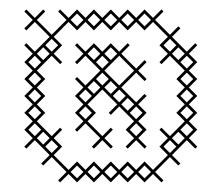

<svg xmlns="http://www.w3.org/2000/svg" viewBox="-20 -310 437 406"><path d="M57.9 -160.7 89.3 -192.1 107.1 -174.3 111.4 -178.6 93.6 -196.4 111.4 -214.3 93.6 -232.1 125 -263.6 142.9 -245.7 160.7 -263.6 178.6 -245.7 196.4 -263.6 214.3 -245.7 232.1 -263.6 250 -245.7 267.9 -263.6 285.7 -245.7 303.6 -263.6 335 -232.1 317.1 -214.3 335 -196.4 317.1 -178.6 321.4 -174.3 339.3 -192.1 370.7 -160.7 352.9 -142.9 370.7 -125 352.9 -107.1 370.7 -89.3 352.9 -71.4 370.7 -53.6 339.3 -22.1 321.4 -40 317.1 -35.7 335 -17.9 317.1 0 335 17.9 303.6 49.3 285.7 31.4 267.9 49.3 250 31.4 232.1 49.3 214.3 31.4 196.4 49.3 178.6 31.4 160.7 49.3 142.9 31.4 125 49.3 93.6 17.9 111.4 0 93.6 -17.9 111.4 -35.7 107.1 -40 89.3 -22.1 57.9 -53.6 75.7 -71.4 57.9 -89.3 75.7 -107.1 57.9 -125 75.7 -142.9ZM31.4 -178.6 49.3 -160.7 31.4 -142.9 49.3 -125 31.4 -107.1 49.3 -89.3 31.4 -71.4 49.3 -53.6 31.4 -35.7 49.3 -17.9 31.4 0 35.7 4.3 53.6 -13.6 85 17.9 67.1 35.7 71.4 40 89.3 22.1 120.7 53.6 102.9 71.4 107.1 75.7 125 57.9 142.9 75.7 160.7 57.9 178.6 75.7 196.4 57.9 214.3 75.7 232.1 57.9 250 75.7 267.9 57.9 285.7 75.7 303.6 57.9 321.4 75.7 325.7 71.4 307.9 53.6 339.3 22.1 357.1 40 361.4 35.7 343.6 17.9 375 -13.6 392.9 4.3 397.1 0 379.3 -17.9 397.1 -35.7 379.3 -53.6 397.1 -71.4 379.3 -89.3 397.1 -107.1 379.3 -125 397.1 -142.9 379.3 -160.7 397.1 -178.6 379.3 -196.4 397.1 -214.3 392.9 -218.6 375 -200.7 343.6 -232.1 361.4 -250 357.1 -254.3 339.3 -236.4 307.9 -267.9 325.7 -285.7 321.4 -290 303.6 -272.1 285.7 -290 267.9 -272.1 250 -290 232.1 -272.1 214.3 -290 196.4 -272.1 178.6 -290 160.7 -272.1 142.9 -290 125 -272.1 107.1 -290 102.9 -285.7 120.7 -267.9 89.3 -236.4 57.9 -267.9 75.7 -285.7 71.4 -290 53.6 -272.1 35.7 -290 31.4 -285.7 49.3 -267.9 31.4 -250 35.7 -245.7 53.6 -263.6 85 -232.1 53.6 -200.7 35.7 -218.6 31.4 -214.3 49.3 -196.4ZM75.7 0 89.3 -13.6 102.9 0 89.3 13.6ZM71.4 -210 85 -196.4 71.4 -182.9 57.9 -196.4ZM361.4 -178.6 375 -192.1 388.6 -178.6 375 -165ZM357.1 -31.4 370.7 -17.9 357.1 -4.3 343.6 -17.9ZM196.4 -22.1 165 -53.6 182.9 -71.4 165 -89.3 196.4 -120.7 227.9 -89.3 210 -71.4 214.3 -67.1 232.1 -85 263.6 -53.6 245.7 -35.7 263.6 -17.9 245.7 0 250 4.3 267.9 -13.6 285.7 4.3 290 0 272.1 -17.9 290 -35.7 272.1 -53.6 290 -71.4 272.1 -89.3 290 -107.1 285.7 -111.4 267.9 -93.6 236.4 -125 267.9 -156.4 285.7 -138.6 290 -142.9 272.1 -160.7 290 -178.6 285.7 -182.9 267.9 -165 236.4 -196.4 254.3 -214.3 250 -218.6 232.1 -200.7 214.3 -218.6 196.4 -200.7 178.6 -218.6 160.7 -200.7 142.9 -218.6 138.6 -214.3 156.4 -196.4 138.6 -178.6 142.9 -174.3 160.7 -192.1 192.1 -160.7 160.7 -129.3 142.9 -147.1 138.6 -142.9 156.4 -125 138.6 -107.1 156.4 -89.3 138.6 -71.4 156.4 -53.6 138.6 -35.7 142.9 -31.4 160.7 -49.3 192.1 -17.9 174.3 0 178.6 4.3 196.4 -13.6 214.3 4.3 218.6 0 200.7 -17.9 218.6 -35.7 214.3 -40ZM200.7 -160.7 232.1 -192.1 263.6 -160.7 232.1 -129.3ZM218.6 -107.1 232.1 -120.7 245.7 -107.1 232.1 -93.6ZM254.3 -71.4 267.9 -85 281.4 -71.4 267.9 -57.9ZM178.6 -138.6 192.1 -125 178.6 -111.4 165 -125ZM182.9 -178.6 196.4 -192.1 210 -178.6 196.4 -165ZM40 -35.7 53.6 -49.3 67.1 -35.7 53.6 -22.1ZM40 -71.4 53.6 -85 67.1 -71.4 53.6 -57.9ZM40 -107.1 53.6 -120.7 67.1 -107.1 53.6 -93.6ZM40 -142.9 53.6 -156.4 67.1 -142.9 53.6 -129.3ZM40 -178.6 53.6 -192.1 67.1 -178.6 53.6 -165ZM57.9 -17.9 71.4 -31.4 85 -17.9 71.4 -4.3ZM75.7 -214.3 89.3 -227.9 102.9 -214.3 89.3 -200.7ZM129.3 53.6 142.9 40 156.4 53.6 142.9 67.1ZM129.3 -267.9 142.9 -281.4 156.4 -267.9 142.9 -254.3ZM147.1 -71.4 160.7 -85 174.3 -71.4 160.7 -57.9ZM147.1 -107.1 160.7 -120.7 174.3 -107.1 160.7 -93.6ZM165 53.6 178.6 40 192.1 53.6 178.6 67.1ZM165 -196.4 178.6 -210 192.1 -196.4 178.6 -182.9ZM165 -267.9 178.6 -281.4 192.1 -267.9 178.6 -254.3ZM182.9 -142.9 196.4 -156.4 210 -142.9 196.4 -129.3ZM200.7 53.6 214.3 40 227.9 53.6 214.3 67.1ZM200.7 -125 214.3 -138.6 227.9 -125 214.3 -111.4ZM200.7 -196.4 214.3 -210 227.9 -196.4 214.3 -182.9ZM200.7 -267.9 214.3 -281.4 227.9 -267.9 214.3 -254.3ZM236.4 53.6 250 40 263.6 53.6 250 67.1ZM236.4 -89.3 250 -102.9 263.6 -89.3 250 -75.7ZM236.4 -267.9 250 -281.4 263.6 -267.9 250 -254.3ZM254.3 -35.7 267.9 -49.3 281.4 -35.7 267.9 -22.1ZM272.1 53.6 285.7 40 299.3 53.6 285.7 67.1ZM272.1 -267.9 285.7 -281.4 299.3 -267.9 285.7 -254.3ZM325.7 0 339.3 -13.6 352.9 0 339.3 13.6ZM325.7 -214.3 339.3 -227.9 352.9 -214.3 339.3 -200.7ZM343.6 -196.4 357.1 -210 370.7 -196.4 357.1 -182.9ZM361.4 -35.7 375 -49.3 388.6 -35.7 375 -22.1ZM361.4 -71.4 375 -85 388.6 -71.4 375 -57.9ZM361.4 -107.1 375 -120.7 388.6 -107.1 375 -93.6ZM361.4 -142.9 375 -156.4 388.6 -142.9 375 -129.3Z"/></svg>

Font: Gossip Low Cross Stitch
Style: Regular
Weight: 300
Width: 3
Designer: Deborah Khodanovich
Version: Version 1.001;Glyphs 3.3.1 (3343)